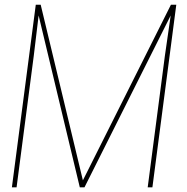

<svg xmlns="http://www.w3.org/2000/svg" viewBox="-20 -800 800 820"><path d="M334 -29.8 710 -779.8H732.9L630.9 0H610.8L684.1 -561L709 -733.9L340.8 0H320.8L145 -733.9L124 -560.1L50.8 0H30.8L132.8 -779.8H153.8Z"/></svg>

Font: Cooper Hewitt
Style: Thin Italic
Weight: 702
Designer: Village Type and Design LLC
Foundry: Cooper Hewitt Smithsonian Design Museum
Version: 1.000